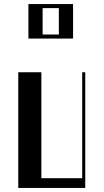

<svg xmlns="http://www.w3.org/2000/svg" viewBox="-20 -926 510 946"><path d="M70 -570H183.8V-48H385V-570H400V0H70ZM340 -906V-736H120V-906ZM270 -756V-886H190V-756Z"/></svg>

Font: Facade Sud
Style: Regular
Weight: 100
Designer: Éléonore Fines
Foundry: Velvetyne Type Foundry
Version: Version 1.001;Glyphs 3.2 (3202)